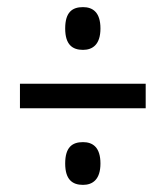

<svg xmlns="http://www.w3.org/2000/svg" viewBox="-20 -627 465 539"><path d="M213 -487C240 -487 262 -502 262 -547C262 -593 240 -607 213 -607C183 -607 163 -593 163 -547C163 -502 183 -487 213 -487ZM36 -323H389V-392H36ZM213 -108C240 -108 262 -123 262 -168C262 -214 240 -228 213 -228C183 -228 163 -214 163 -168C163 -123 183 -108 213 -108Z"/></svg>

Font: Noto Serif Hebrew ExtraCondensed ExtraBold
Style: Regular
Weight: 800
Width: 2
Designer: Monotype Design Team
Foundry: Monotype Imaging Inc.
Version: Version 2.004